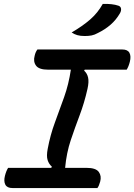

<svg xmlns="http://www.w3.org/2000/svg" viewBox="-20 -950 679 970"><path d="M472 0H43Q16 0 7 -17Q-2 -34 5 -62Q11 -86 21 -102H239L242 -108Q227 -121 220.5 -141.5Q214 -162 221 -198Q234 -268 257.5 -331.5Q281 -395 304 -459.5Q327 -524 338 -598H223Q177 -598 162 -618.5Q147 -639 155 -668Q159 -687 169 -700H598Q625 -700 634 -683Q643 -666 636 -638Q630 -614 620 -598H408L405 -593Q420 -580 425 -558.5Q430 -537 422 -501Q406 -430 382.5 -368Q359 -306 337.5 -242Q316 -178 309 -102H417Q464 -102 479 -81.5Q494 -61 486 -32Q480 -10 472 0ZM499 -930Q547 -932 579 -921Q590 -917 591.5 -906Q593 -895 586 -883Q567 -850 539 -825.5Q511 -801 474 -783Q458 -774 443 -771Q428 -768 408 -768Q386 -768 370.5 -772.5Q355 -777 342 -786Q397 -818 435.5 -851.5Q474 -885 499 -930Z"/></svg>

Font: Recursive Mn Csl St Med
Style: Italic
Weight: 500
Italic angle: -15°
Monospace: yes
Version: Version 1.079;hotconv 1.0.112;makeotfexe 2.5.65598; ttfautoh